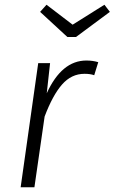

<svg xmlns="http://www.w3.org/2000/svg" viewBox="-20 -789 483 809"><path d="M394 -527 377 -472Q361 -478 336 -478Q281 -478 241.5 -433Q202 -388 168 -298L125 0H67L141 -523H191L177 -396Q240 -534 344 -534Q371 -534 394 -527ZM443 -739 300 -633H264L149 -739L176 -769L286 -685L420 -769Z"/></svg>

Font: FiraGO Light
Style: Italic
Weight: 300
Italic angle: -8°
Designer: bBox Type GmbH
Foundry: bBox Type GmbH
Version: Version 1.001